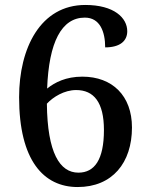

<svg xmlns="http://www.w3.org/2000/svg" viewBox="-20 -744 599 774"><path d="M293 10C433 10 512 -88 512 -230C512 -358 433 -435 312 -435C246 -435 201 -412 170 -387C177 -574 228 -673 322 -673C383 -673 404 -616 404 -553C464 -553 493 -579 493 -618C493 -672 440 -724 324 -724C143 -724 57 -550 57 -352C57 -97 156 10 293 10ZM296 -48C221 -48 171 -128 169 -326C194 -353 239 -381 287 -381C358 -381 399 -332 399 -220C399 -100 361 -48 296 -48Z"/></svg>

Font: Noto Serif Thai Medium
Style: Regular
Weight: 500
Designer: Monotype Design Team
Foundry: Monotype Imaging Inc.
Version: Version 1.901;PS 001.901;hotconv 1.0.88;makeotf.lib2.5.64775